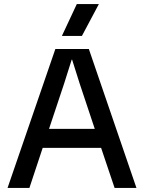

<svg xmlns="http://www.w3.org/2000/svg" viewBox="-20 -920 706 940"><path d="M415 -680 648 0H541L475 -196H189L124 0H17L251 -680ZM220 -289H444L370 -511L333 -628H331L294 -511ZM283 -744 356 -900H464L381 -744Z"/></svg>

Font: TASA Orbiter Display Medium
Style: Regular
Weight: 500
Designer: Weizhong Zhang
Version: Version 1.000;Glyphs 3.1.2 (3151)